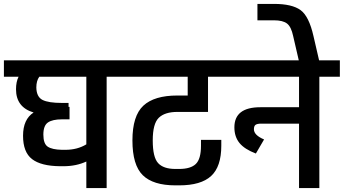

<svg xmlns="http://www.w3.org/2000/svg" viewBox="-30 -963 1760 983"><path d="M-10 -654H621V-570H516V0H412V-136Q360 -112 295 -112H277Q180 -113 134 -148.5Q88 -184 88 -268Q88 -352 142 -387Q52 -414 52 -506Q52 -544 65 -570H-10ZM305 -196Q366 -196 412 -224V-570H171Q156 -549 156 -515Q157 -467 187.5 -451.5Q218 -436 287 -436H321V-416H326V-352H287Q239 -352 215.5 -336Q192 -320 192 -274Q192 -227 214.5 -212Q237 -197 287 -196Z M878 -390Q814 -390 783 -360Q752 -330 752 -244Q752 -158 779.5 -128Q807 -98 868 -98H887Q946 -98 972.5 -123.5Q999 -149 999 -217V-247H1103V-217Q1103 -110 1051 -62Q999 -14 887 -14H868Q754 -14 701 -66Q648 -118 648 -244Q648 -370 704 -422Q760 -474 878 -474H931V-570H601V-654H1140V-570H1035V-390Z M1120 -654H1710V-570H1605V0H1501V-330H1308Q1287 -330 1278.5 -324Q1270 -318 1270 -301Q1270 -271 1322 -249L1280 -177Q1222 -199 1196 -231Q1170 -263 1170 -311Q1170 -414 1303 -414H1501V-570H1120Z M1502 -644 1471 -778Q1461 -826 1439.5 -842.5Q1418 -859 1373 -859H1288V-943H1373Q1465 -943 1508.5 -911.5Q1552 -880 1575 -778L1606 -644Z"/></svg>

Font: Biryani DemiBold
Style: Regular
Weight: 600
Designer: Dan Reynolds and Mathieu Réguer
Foundry: Dan Reynolds and Mathieu Réguer
Version: Version 1.003;PS 001.003;hotconv 1.0.70;makeotf.lib2.5.58329